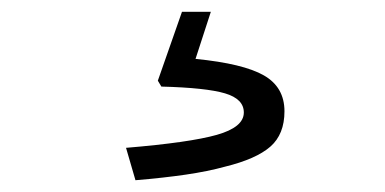

<svg xmlns="http://www.w3.org/2000/svg" viewBox="-20 -41 654 326"><path d="M248 96 289 -21H338L312 59Q393 67 428 87Q463 107 463 148Q463 187 439 208Q415 229 362 242Q333 250 295.5 255.5Q258 261 210 265L194 210Q302 201 348 188Q394 175 394 150Q394 127 362 117.5Q330 108 254 106Z"/></svg>

Font: Intel One Mono
Style: Regular
Weight: 400
Monospace: yes
Designer: Fred Shallcrass
Foundry: Frere-Jones Type LLC
Version: Version 1.400;hotconv 1.1.0;makeotfexe 2.6.0;FJTRelease1.4